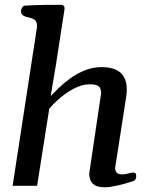

<svg xmlns="http://www.w3.org/2000/svg" viewBox="-20 -775 623 801"><path d="M32.7 0 133.8 -658.7Q134.3 -661.1 134.3 -663.1Q134.3 -665 134.3 -667.5Q134.3 -686 123.8 -692.9Q113.3 -699.7 99.6 -702.1Q85.9 -704.6 76.2 -710.4Q72.3 -712.9 69.8 -718Q67.4 -723.1 67.4 -730Q67.9 -735.8 72.5 -743.4Q77.1 -751 83 -751.5Q132.8 -754.4 174.8 -754.6Q216.8 -754.9 237.3 -754.9Q241.2 -754.9 245.6 -751Q250 -747.1 249 -735.4L212.9 -502L191.4 -374Q203.1 -386.7 223.9 -407Q244.6 -427.2 272.5 -447.5Q300.3 -467.8 333.7 -481.4Q367.2 -495.1 404.3 -495.1Q443.4 -495.1 468 -481.9Q492.7 -468.8 502.7 -441.7Q512.7 -414.6 506.8 -373.5L460.4 -75.2Q460 -62.5 466.8 -54.9Q473.6 -47.4 489.7 -47.4Q500.5 -47.4 514.9 -51.3Q529.3 -55.2 536.1 -55.2Q541 -55.2 544.7 -52.5Q548.3 -49.8 548.3 -40Q548.3 -34.2 545.7 -28.1Q543 -22 536.1 -19.5Q500.5 -7.8 469 -0.7Q437.5 6.3 418.5 6.3Q388.2 6.3 374.3 -3.2Q360.4 -12.7 356.2 -25.9Q352.1 -39.1 352.1 -50.3L401.9 -386.2Q401.9 -395.5 398.9 -404.3Q396 -413.1 386 -418.2Q376 -423.3 355 -423.3Q323.2 -423.3 290.8 -406.7Q258.3 -390.1 231 -366.7Q203.6 -343.3 185.5 -321.3L134.8 0Z"/></svg>

Font: Gelasio Medium
Style: Italic
Weight: 500
Italic angle: -8.5°
Designer: Eben Sorkin
Foundry: Eben Sorkin
Version: Version 1.008